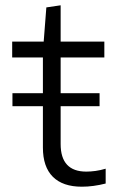

<svg xmlns="http://www.w3.org/2000/svg" viewBox="-20 -697 437 725"><path d="M27 -345H142V-480H26V-540H145L155 -669L209 -677V-540H374V-480H209V-345H356V-296H209V-153Q209 -49 306 -49Q322 -49 340.5 -51.5Q359 -54 379 -60V-4Q332 8 289 8Q217 8 179.5 -29.5Q142 -67 142 -140V-296H27Z"/></svg>

Font: EncodeSans
Style: Light
Weight: 300
Designer: Pablo Impallari, Andres Torresi
Foundry: Pablo Impallari, Andres Torresi
Version: Version 1.000; ttfautohint (v1.4.1)